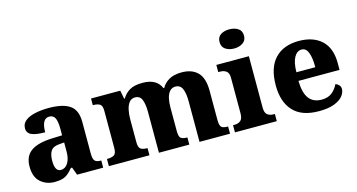

<svg xmlns="http://www.w3.org/2000/svg" viewBox="-82 -1117 2732 1471"><g transform="rotate(-15 1284.0 -382.0)"><path d="M200 10Q135 10 89 -30Q43 -70 43 -154Q43 -236 98 -275Q153 -314 265 -318L346 -321V-375Q346 -430 333 -457.5Q320 -485 287 -485Q227 -485 227 -377Q155 -377 120 -392.5Q85 -408 85 -446Q85 -483 114.5 -506Q144 -529 193 -539.5Q242 -550 301 -550Q411 -550 466.5 -512.5Q522 -475 522 -381V-128Q522 -87 535 -72Q548 -57 582 -57H586V0H379L356 -62H346Q324 -35 304.5 -19.5Q285 -4 261 3Q237 10 200 10ZM269 -67Q304 -67 325.5 -101Q347 -135 347 -191V-264L310 -261Q260 -258 241 -230.5Q222 -203 222 -151Q222 -67 269 -67Z M631 0V-57H636Q670 -57 688.5 -69Q707 -81 707 -125V-419Q707 -460 688.5 -471.5Q670 -483 637 -483H633V-536H865L878 -469H883Q904 -505 940.5 -527.5Q977 -550 1045 -550Q1156 -550 1190 -469H1196Q1215 -505 1254 -527.5Q1293 -550 1354 -550Q1436 -550 1481 -504.5Q1526 -459 1526 -358V-128Q1526 -82 1540 -69.5Q1554 -57 1588 -57H1592V0H1350V-322Q1350 -386 1334.5 -421.5Q1319 -457 1280 -457Q1253 -457 1235.5 -437.5Q1218 -418 1210.5 -386Q1203 -354 1203 -316V-128Q1203 -82 1217 -69.5Q1231 -57 1265 -57H1269V0H1028V-322Q1028 -386 1013.5 -421.5Q999 -457 960 -457Q931 -457 914 -435.5Q897 -414 889.5 -379.5Q882 -345 882 -305V-122Q882 -81 899 -69Q916 -57 949 -57H953V0Z M1793 -622Q1752 -622 1724 -641Q1696 -660 1696 -698Q1696 -738 1724 -756Q1752 -774 1793 -774Q1832 -774 1861 -756Q1890 -738 1890 -698Q1890 -660 1861 -641Q1832 -622 1793 -622ZM1631 0V-57H1643Q1673 -57 1691.5 -72.5Q1710 -88 1710 -130V-412Q1710 -450 1690.5 -464.5Q1671 -479 1643 -479H1627V-536H1885V-128Q1885 -87 1904 -72Q1923 -57 1952 -57H1963V0Z M2296 10Q2160 10 2093 -62.5Q2026 -135 2026 -266Q2026 -406 2093.5 -478Q2161 -550 2284 -550Q2398 -550 2463.5 -489Q2529 -428 2529 -309V-255H2203Q2205 -159 2239 -114.5Q2273 -70 2339 -70Q2390 -70 2421.5 -95.5Q2453 -121 2470 -158Q2486 -153 2497.5 -140.5Q2509 -128 2509 -110Q2509 -82 2487.5 -54.5Q2466 -27 2419 -8.5Q2372 10 2296 10ZM2355 -323Q2355 -398 2339 -439.5Q2323 -481 2288 -481Q2251 -481 2228.5 -440.5Q2206 -400 2205 -323Z"/></g></svg>

Font: Noto Serif Georgian ExtraBold
Style: Regular
Weight: 800
Designer: Monotype Design Team, Akaki Razmadze
Foundry: Google LLC
Version: Version 2.003; ttfautohint (v1.8.4.7-5d5b)